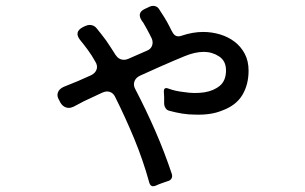

<svg xmlns="http://www.w3.org/2000/svg" viewBox="-20 -589 1040 655"><path d="M489 33Q468 -43 438 -115.5Q408 -188 373 -258Q364 -277 344 -277Q339 -277 329 -273Q312 -265 297 -258Q282 -251 267 -244L231 -225Q226 -223 222.5 -222Q219 -221 215 -221Q197 -221 186 -239L182 -247Q173 -261 177.5 -273.5Q182 -286 198 -293Q247 -312 290 -332Q305 -339 309.5 -352Q314 -365 305 -379Q294 -399 280.5 -417.5Q267 -436 253 -453Q232 -480 262 -496L270 -500Q280 -504 285 -504Q301 -504 310 -492Q318 -482 326 -472Q334 -462 342 -451Q350 -439 358 -427Q366 -415 374 -402Q385 -385 403 -385Q410 -385 417 -388L481 -416Q494 -421 498.5 -432.5Q503 -444 498 -457Q494 -465 490 -473Q486 -481 481 -490Q476 -498 472.5 -505Q469 -512 464 -518Q446 -545 473 -558L490 -566Q496 -569 502 -569Q515 -569 522 -559Q532 -544 541.5 -528.5Q551 -513 559 -497Q564 -486 569 -478Q579 -460 599 -467Q637 -480 673 -480Q703 -480 731 -471.5Q759 -463 780.5 -446.5Q802 -430 815 -405.5Q828 -381 828 -348Q828 -300 806.5 -264.5Q785 -229 738 -212Q700 -196 645 -198Q623 -198 601.5 -201.5Q580 -205 558 -211Q549 -213 544.5 -220.5Q540 -228 540 -237V-257Q540 -262 539.5 -266.5Q539 -271 539 -275Q538 -293 554 -287Q578 -278 607 -275Q643 -269 677 -274Q709 -279 730 -296.5Q751 -314 751 -349Q751 -381 727.5 -396.5Q704 -412 675 -412Q645 -412 609 -397Q592 -390 572 -381.5Q552 -373 527 -362L458 -331Q443 -324 438.5 -311Q434 -298 442 -284Q478 -215 509.5 -143Q541 -71 566 4Q569 13 565 20Q561 27 552 29Q547 31 542 32.5Q537 34 532 36Q523 39 512 44Q494 52 489 33Z"/></svg>

Font: Higure Gothic Medium
Style: Regular
Weight: 500
Designer: Yoshimichi Ohira
Foundry: Positype
Version: Version 1.000